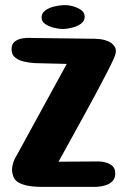

<svg xmlns="http://www.w3.org/2000/svg" viewBox="-20 -728 492 748"><path d="M227 -615Q209 -615 189.5 -620Q170 -625 156 -634.5Q142 -644 142 -660Q142 -676 155.5 -686.5Q169 -697 188.5 -702Q208 -707 226 -708Q243 -709 262.5 -704Q282 -699 296 -689Q310 -679 310 -663Q310 -647 296.5 -636.5Q283 -626 264 -621Q245 -616 227 -615ZM119 -482Q119 -482 105 -483Q91 -484 72 -488.5Q53 -493 39 -504Q25 -515 25 -536Q25 -557 38 -566.5Q51 -576 67.5 -578.5Q84 -581 97 -580.5Q110 -580 110 -580L349 -577Q349 -577 365 -576Q381 -575 399.5 -568Q418 -561 427.5 -545Q437 -529 423 -499Q414 -479 395 -442Q376 -405 351.5 -359.5Q327 -314 302 -268.5Q277 -223 255.5 -184Q234 -145 221 -121.5Q208 -98 208 -98L355 -99Q355 -99 366 -99Q377 -99 392 -95Q407 -91 418 -81.5Q429 -72 429 -52Q429 -33 418 -22Q407 -11 392 -6.5Q377 -2 366 -1Q355 0 355 0H137Q137 0 123.5 -0.5Q110 -1 91 -4Q72 -7 55 -15.5Q38 -24 32 -40Q24 -62 28.5 -82Q33 -102 40.5 -115Q48 -128 48 -128L240 -479Z"/></svg>

Font: Nerko One
Style: Regular
Weight: 400
Designer: Nermin Kahrimanovic
Foundry: Nermin Kahrimanovic
Version: Version 1.101